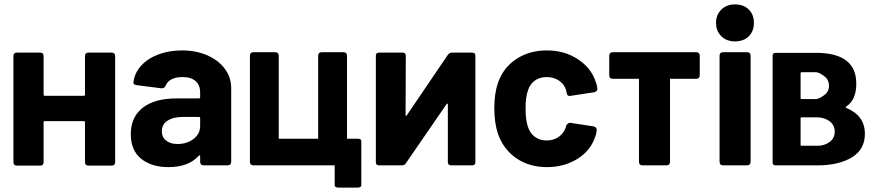

<svg xmlns="http://www.w3.org/2000/svg" viewBox="-20 -751 3989 872"><path d="M381 -512H487Q503 -512 503 -496V-15Q503 1 487 1H381Q366 1 366 -15V-196Q366 -201 360 -201H183Q178 -201 178 -196V-15Q178 1 163 1H56Q41 1 41 -15V-496Q41 -512 56 -512H163Q178 -512 178 -496V-322Q178 -316 183 -316H360Q366 -316 366 -322V-496Q366 -512 381 -512Z M1030 -351V-17Q1030 0 1013 0H906Q889 0 889 -17V-41Q889 -45 887 -45.5Q885 -46 882 -43Q836 8 745 8Q668 8 621 -30Q574 -68 574 -142Q574 -219 628 -261.5Q682 -304 782 -304H883Q889 -304 889 -310V-331Q889 -364 868.5 -382.5Q848 -401 809 -401Q779 -401 759.5 -391Q740 -381 733 -363Q727 -349 713 -350L602 -364Q594 -365 589.5 -368.5Q585 -372 586 -378Q591 -419 620.5 -452Q650 -485 698.5 -503.5Q747 -522 806 -522Q871 -522 922 -499.5Q973 -477 1001.5 -438Q1030 -399 1030 -351ZM889 -179V-214Q889 -220 883 -220H812Q767 -220 741 -203Q715 -186 715 -155Q715 -128 734.5 -112.5Q754 -97 786 -97Q829 -97 859 -120Q889 -143 889 -179Z M1500 0H1132Q1115 0 1115 -17V-497Q1115 -514 1132 -514H1229Q1246 -514 1246 -497V-121H1425V-497Q1425 -514 1442 -514H1539Q1556 -514 1556 -497V-121H1604Q1621 -121 1621 -110V90Q1621 101 1604 101H1517Q1500 101 1500 90Z M1702 -512H1808Q1823 -512 1823 -498L1822 -230Q1822 -226 1824.5 -225Q1827 -224 1828 -228L2014 -502Q2022 -512 2032 -512H2124Q2139 -512 2139 -498V-14Q2139 0 2124 0H2030Q2014 0 2014 -14V-276Q2014 -280 2012 -280.5Q2010 -281 2008 -278L1823 -9Q1817 0 1805 0H1702Q1687 0 1687 -14V-498Q1687 -512 1702 -512Z M2242 -142Q2225 -192 2225 -260Q2225 -327 2242 -376Q2266 -444 2325 -483Q2384 -522 2464 -522Q2544 -522 2604.5 -482Q2665 -442 2685 -381Q2691 -367 2693 -350V-348Q2693 -335 2678 -332L2573 -316L2568 -315Q2556 -315 2554 -327L2551 -341Q2544 -367 2520 -384Q2496 -401 2463 -401Q2431 -401 2409 -385Q2387 -369 2378 -341Q2367 -311 2367 -259Q2367 -207 2377 -177Q2386 -147 2408.5 -130Q2431 -113 2463 -113Q2494 -113 2517.5 -129.5Q2541 -146 2550 -174L2551 -179Q2552 -183 2558 -188.5Q2564 -194 2571 -193L2676 -177Q2684 -175 2687.5 -170Q2691 -165 2690 -158Q2688 -142 2685 -135Q2664 -68 2603.5 -30Q2543 8 2464 8Q2384 8 2325.5 -32Q2267 -72 2242 -142Z M3023 -393V-17Q3023 0 3006 0H2899Q2882 0 2882 -17V-393H2764Q2747 -393 2747 -410V-497Q2747 -514 2764 -514H3141Q3158 -514 3158 -497V-410Q3158 -393 3141 -393Z M3232 -647Q3232 -684 3256 -707.5Q3280 -731 3318 -731Q3357 -731 3380.5 -708Q3404 -685 3404 -647Q3404 -609 3380.5 -586Q3357 -563 3318 -563Q3280 -563 3256 -586.5Q3232 -610 3232 -647ZM3248 -17V-497Q3248 -514 3265 -514H3372Q3389 -514 3389 -497V-17Q3389 0 3372 0H3265Q3248 0 3248 -17Z M3823 -261Q3908 -227 3908 -143Q3908 -72 3848.5 -36Q3789 0 3693 0H3504Q3489 0 3489 -12V-499Q3489 -511 3504 -511H3686Q3869 -511 3869 -371Q3869 -297 3823 -267Q3821 -266 3821 -264.5Q3821 -263 3823 -261ZM3616 -418V-306Q3616 -301 3621 -301H3686Q3698 -301 3721.5 -317.5Q3745 -334 3745 -361Q3745 -390 3721.5 -406.5Q3698 -423 3686 -423H3621Q3616 -423 3616 -418ZM3771 -153Q3771 -183 3747.5 -200.5Q3724 -218 3692 -218H3621Q3616 -218 3616 -213V-93Q3616 -89 3621 -89H3693Q3724 -89 3747.5 -106Q3771 -123 3771 -153Z"/></svg>

Font: Barlow
Style: Bold
Weight: 700
Designer: Jeremy Tribby
Foundry: Jeremy Tribby
Version: Version 1.101 August 23, 2024